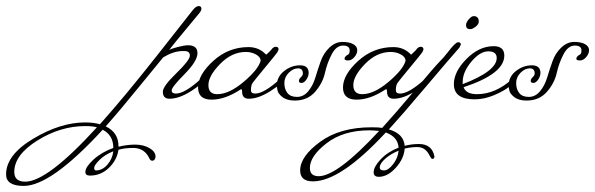

<svg xmlns="http://www.w3.org/2000/svg" viewBox="-432 -322 1959 632"><path d="M-116 239Q-95 239 -78.5 220Q-62 201 -59 176Q-87 187 -104.5 204.5Q-122 222 -122 230.5Q-122 239 -116 239ZM-151 93Q-233 93 -309 140.5Q-385 188 -385 244Q-385 276 -349 276Q-276 276 -113 97Q-128 93 -151 93ZM147 -14Q176 -14 229 -62Q232 -66 235.5 -66Q239 -66 239 -61Q239 -49 198.5 -23Q158 3 126 3Q104 3 104 -20Q104 -38 148.5 -81Q193 -124 193 -139Q193 -154 175 -154Q144 -155 114 -138L105 -133Q97 -124 30.5 -42Q-36 40 -84 94Q-42 114 -42 159V161Q-14 154 13 154Q40 154 60 165.5Q80 177 80 194Q80 197 77.5 202Q75 207 69 207Q63 207 59.5 199Q56 191 50 184Q34 165 6 165Q-22 165 -42 171Q-47 205 -73.5 230.5Q-100 256 -136 256Q-151 256 -151 244Q-151 228 -124.5 203.5Q-98 179 -59 165Q-59 123 -94 105Q-264 290 -354 290Q-412 290 -412 252Q-412 188 -322.5 134.5Q-233 81 -152 81Q-124 81 -103 87Q-20 -6 85.5 -140Q191 -274 202 -288Q213 -302 222 -302Q231 -302 231 -293Q231 -288 226 -281Q125 -160 125 -157Q129 -161 152 -167Q175 -173 187 -173Q218 -173 218 -147Q218 -121 175.5 -78Q133 -35 133 -24.5Q133 -14 147 -14Z M283 -12Q322 -12 370 -52.5Q418 -93 426 -122Q426 -134 411 -142.5Q396 -151 377 -151Q331 -151 292.5 -111.5Q254 -72 254 -42Q254 -12 283 -12ZM386 -167Q421 -167 444 -142Q445 -142 460 -157Q467 -168 476 -168Q485 -168 485 -159L481 -150Q478 -145 441.5 -101Q405 -57 399.5 -49Q394 -41 394 -25Q394 -14 408 -14Q437 -14 490 -62Q493 -66 496.5 -66Q500 -66 500 -61Q500 -49 459.5 -23Q419 3 387 3Q365 3 365 -20Q365 -28 362.5 -28Q360 -28 359 -27Q309 6 264.5 6Q220 6 220 -34Q220 -76 270 -121.5Q320 -167 386 -167Z M479 -39Q479 -69 503 -88Q527 -107 555.5 -107Q584 -107 584 -82Q584 -71 576.5 -60Q569 -49 560.5 -49Q552 -49 552 -55.5Q552 -62 558.5 -68Q565 -74 565 -80Q565 -97 549 -97Q533 -97 518.5 -82.5Q504 -68 504 -48.5Q504 -29 514 -16Q524 -3 545.5 -3Q567 -3 582.5 -21.5Q598 -40 606 -66.5Q614 -93 623.5 -120Q633 -147 652.5 -165.5Q672 -184 695 -184Q718 -184 731 -176.5Q744 -169 744 -157Q744 -145 734.5 -134Q725 -123 714 -123Q703 -123 702 -128Q702 -136 713 -142Q719 -144 719 -156Q719 -172 697 -172Q675 -172 660 -143.5Q645 -115 637.5 -81.5Q630 -48 605 -19.5Q580 9 538 9Q512 9 497 -3Q482 -15 481 -27Z M760 -12Q799 -12 847 -52.5Q895 -93 903 -122Q903 -134 888 -142.5Q873 -151 854 -151Q808 -151 769.5 -111.5Q731 -72 731 -42Q731 -12 760 -12ZM863 -167Q898 -167 921 -142Q922 -142 937 -157Q944 -168 953 -168Q962 -168 962 -159L958 -150Q955 -145 918.5 -101Q882 -57 876.5 -49Q871 -41 871 -25Q871 -14 885 -14Q914 -14 967 -62Q970 -66 973.5 -66Q977 -66 977 -61Q977 -49 936.5 -23Q896 3 864 3Q842 3 842 -20Q842 -28 839.5 -28Q837 -28 836 -27Q786 6 741.5 6Q697 6 697 -34Q697 -76 747 -121.5Q797 -167 863 -167Z M1116 -226Q1102 -226 1102 -239Q1102 -248 1111 -258.5Q1120 -269 1127.5 -269Q1135 -269 1139.5 -264.5Q1144 -260 1144 -251Q1144 -242 1133.5 -234Q1123 -226 1116 -226ZM818 229Q818 239 832 239Q846 239 862 218.5Q878 198 880 174Q853 185 835.5 201Q818 217 818 229ZM784 107Q698 107 643 149.5Q588 192 588 231Q588 258 617 258Q678 258 816 109Q798 107 784 107ZM1085 -175 1080 -165Q1048 -129 969.5 -36Q891 57 848 104Q897 118 900 158Q923 152 947 152Q990 152 998 193Q998 201 991 201Q988 201 984 193.5Q980 186 977.5 182Q975 178 970 173Q959 162 941 162Q923 162 900 167Q898 200 871 230Q844 260 815 260Q798 260 798 245Q798 227 821 202.5Q844 178 880 164Q878 129 838 114Q689 275 598 275Q556 275 556 239Q556 193 621.5 145Q687 97 791 97Q816 97 826 99Q868 53 934 -25.5Q1000 -104 1014.5 -118.5Q1029 -133 1042 -150Q1067 -183 1076 -183Q1085 -183 1085 -175Z M1091 -52V-45Q1203 -88 1203 -131Q1203 -153 1175.5 -153Q1148 -153 1119.5 -119Q1091 -85 1091 -52ZM1228 -139Q1228 -79 1094 -35Q1102 -12 1138 -12Q1199 -12 1254 -62Q1257 -66 1260.5 -66Q1264 -66 1264 -59.5Q1264 -53 1246 -38Q1228 -23 1195 -9Q1162 5 1130 5Q1062 5 1062 -45Q1062 -86 1103.5 -128Q1145 -170 1193 -170Q1228 -170 1228 -139Z M1242 -39Q1242 -69 1266 -88Q1290 -107 1318.5 -107Q1347 -107 1347 -82Q1347 -71 1339.5 -60Q1332 -49 1323.5 -49Q1315 -49 1315 -55.5Q1315 -62 1321.5 -68Q1328 -74 1328 -80Q1328 -97 1312 -97Q1296 -97 1281.5 -82.5Q1267 -68 1267 -48.5Q1267 -29 1277 -16Q1287 -3 1308.5 -3Q1330 -3 1345.5 -21.5Q1361 -40 1369 -66.5Q1377 -93 1386.5 -120Q1396 -147 1415.5 -165.5Q1435 -184 1458 -184Q1481 -184 1494 -176.5Q1507 -169 1507 -157Q1507 -145 1497.5 -134Q1488 -123 1477 -123Q1466 -123 1465 -128Q1465 -136 1476 -142Q1482 -144 1482 -156Q1482 -172 1460 -172Q1438 -172 1423 -143.5Q1408 -115 1400.5 -81.5Q1393 -48 1368 -19.5Q1343 9 1301 9Q1275 9 1260 -3Q1245 -15 1244 -27Z"/></svg>

Font: Miss Fajardose
Style: Regular
Weight: 400
Version: Version 1.000